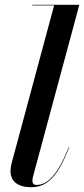

<svg xmlns="http://www.w3.org/2000/svg" viewBox="-20 -770 350 800"><path d="M268.5 -156 266.5 -156.5C218 -36.5 176.5 0.5 132 0.5C120 0.5 115 -6.5 115 -16.5C115 -20.5 115.5 -27 117 -32L310.5 -750H114.5V-747.5H205.5L30 -96C27.5 -87 24 -73 24 -56.5C24 -16.5 51.5 10 110 10C182.5 10 223.5 -43 268.5 -156Z"/></svg>

Font: Bodoni* 72pt Medium
Style: Italic
Weight: 500
Italic angle: -13°
Version: Version 2.3